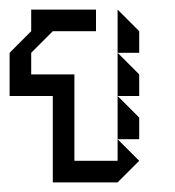

<svg xmlns="http://www.w3.org/2000/svg" viewBox="-20 -720 365 400"><path d="M225 -610V-700L270 -655V-610ZM225 -520V-610L270 -565V-520ZM225 -520 270 -475V-430H225ZM0 -520V-610L45 -655V-700H180V-655H90L45 -610V-565H135V-385H225V-430L270 -385L225 -340H90V-520Z"/></svg>

Font: Rubik Iso
Style: Regular
Weight: 400
Designer: Hubert and Fischer, NaN
Foundry: Hubert and Fischer, NaN
Version: Version 2.200